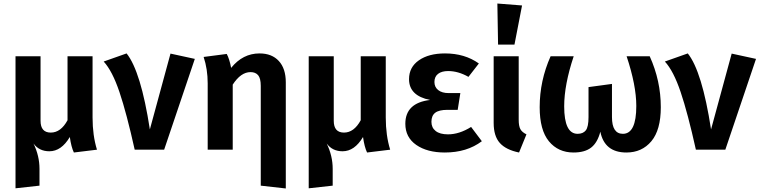

<svg xmlns="http://www.w3.org/2000/svg" viewBox="-20 -849 4308 1089"><path d="M530 0 399 16Q384 -15 376 -72Q328 9 260 9Q202 9 170 -35Q204 35 204 109V204L68 219V-530H210V-164Q210 -97 268 -97Q325 -97 363 -167V-530H505V-182Q505 -81 530 0Z M698 -546Q779 -445 830 -115L947 -545L1085 -515L911 0H744Q698 -207 657.5 -327Q617 -447 568 -500Z M1452 -546Q1522 -546 1561.5 -503Q1601 -460 1601 -382V220L1459 204V-362Q1459 -405 1444 -422.5Q1429 -440 1401 -440Q1346 -440 1300 -369V0H1158V-376Q1158 -457 1135 -526L1266 -543Q1281 -516 1291 -464Q1357 -546 1452 -546Z M2193 0 2062 16Q2047 -15 2039 -72Q1991 9 1923 9Q1865 9 1833 -35Q1867 35 1867 109V204L1731 219V-530H1873V-164Q1873 -97 1931 -97Q1988 -97 2026 -167V-530H2168V-182Q2168 -81 2193 0Z M2504 -546Q2616 -546 2696 -489L2637 -413Q2579 -446 2522 -446Q2485 -446 2464.5 -430Q2444 -414 2444 -384Q2444 -355 2465.5 -338Q2487 -321 2525 -321H2591L2576 -226H2518Q2470 -226 2448.5 -209.5Q2427 -193 2427 -158Q2427 -125 2451 -106Q2475 -87 2521 -87Q2585 -87 2652 -129L2713 -48Q2628 16 2503 16Q2403 16 2341 -27Q2279 -70 2279 -147Q2279 -265 2419 -282Q2300 -306 2300 -400Q2300 -468 2356 -507Q2412 -546 2504 -546Z M2801 -829 2941 -818 2898 -596H2805ZM2922 -530V-170Q2922 -134 2931.5 -116.5Q2941 -99 2966 -87L2924 16Q2850 1 2815 -38Q2780 -77 2780 -152V-530Z M3665 -530Q3728 -391 3728 -241Q3728 -112 3674.5 -48Q3621 16 3533 16Q3409 16 3385 -102Q3369 -40 3333 -12Q3297 16 3233 16Q3146 16 3093.5 -47.5Q3041 -111 3041 -241Q3041 -391 3103 -530H3234Q3180 -368 3180 -246Q3180 -90 3256 -90Q3287 -90 3302.5 -109.5Q3318 -129 3318 -185V-355L3451 -373V-185Q3451 -90 3513 -90Q3589 -90 3589 -248Q3589 -365 3534 -530Z M3881 -546Q3962 -445 4013 -115L4130 -545L4268 -515L4094 0H3927Q3881 -207 3840.5 -327Q3800 -447 3751 -500Z"/></svg>

Font: Fira Sans SemiBold
Style: Regular
Weight: 600
Designer: bBox Type GmbH & Carrois Corporate GbR & Edenspiekermann AG
Foundry: bBox Type GmbH & Carrois Corporate GbR & Edenspiekermann AG
Version: Version 4.301;PS 004.301;hotconv 1.0.88;makeotf.lib2.5.64775